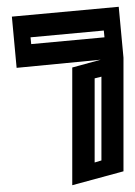

<svg xmlns="http://www.w3.org/2000/svg" viewBox="-20 -546 399 566"><path d="M193 0V-347L277 -370L29 -346L15 -497L330 -526L344 -376V-41ZM288 -436 286 -456 70 -436 72 -416ZM259 -315V-67L279 -73V-320Z"/></svg>

Font: Blaka Hollow
Style: Regular
Weight: 400
Designer: Mohamed Gaber
Foundry: Kief Type Foundry
Version: Version 1.003; ttfautohint (v1.8.4.7-5d5b)